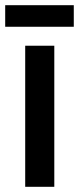

<svg xmlns="http://www.w3.org/2000/svg" viewBox="-37 -719 304 739"><path d="M172 0H60V-543H172ZM247 -699V-616H-17V-699Z"/></svg>

Font: Noto Sans Devanagari UI ExtraCondensed SemiBold
Style: Regular
Weight: 600
Width: 2
Designer: Jelle Bosma - Monotype Design Team
Foundry: Monotype Imaging Inc.
Version: Version 2.004; ttfautohint (v1.8.4.7-5d5b)